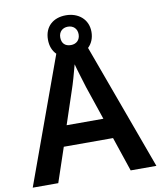

<svg xmlns="http://www.w3.org/2000/svg" viewBox="-94 -954 862 1029"><g transform="rotate(-10 336.5 -439.5)"><path d="M533 0H673L422 -686C443 -706 455 -734 455 -768C455 -837 402 -879 335 -879C265 -879 218 -837 218 -767C218 -732 229 -705 249 -685L0 0H139L202 -187H470ZM335 -717C302 -717 285 -736 285 -767C285 -798 306 -817 335 -817C364 -817 385 -798 385 -767C385 -736 364 -717 335 -717ZM375 -481 437 -298H237L298 -481C306 -503 326 -572 336 -612C345 -577 367 -508 375 -481Z"/></g></svg>

Font: Noto Sans Thaana SemiBold
Style: Regular
Weight: 600
Designer: David Williams
Foundry: Google Inc.
Version: Version 3.001